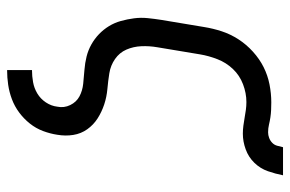

<svg xmlns="http://www.w3.org/2000/svg" viewBox="-158 -443 816 540"><g transform="rotate(90 250.0 -173.0)"><path d="M177 215V145H178Q194 145 211 142Q228 139 243 130Q258 121 268 106Q278 91 280 74Q284 55 275.5 37.5Q267 20 251 11.5Q235 3 215.5 1Q196 -1 176.5 -2.5Q157 -4 139 -8.5Q121 -13 105 -22Q89 -31 76 -43.5Q63 -56 53.5 -71.5Q44 -87 39 -105Q34 -123 31.5 -142Q29 -161 31 -180.5Q33 -200 36 -219L56 -339Q60 -364 68 -388.5Q76 -413 90.5 -435.5Q105 -458 125.5 -476.5Q146 -495 169 -506.5Q192 -518 217.5 -523Q243 -528 268 -528Q279 -528 289.5 -527.5Q300 -527 310 -525.5Q320 -524 330.5 -521.5Q341 -519 352 -519Q360 -519 368 -522Q376 -525 382 -531Q388 -537 390 -545Q392 -553 394 -561H473Q469 -540 461.5 -518.5Q454 -497 438 -480.5Q422 -464 400 -456Q378 -448 356 -448Q345 -448 333.5 -449.5Q322 -451 311 -453Q300 -455 289 -456.5Q278 -458 267 -458Q242 -458 217 -448.5Q192 -439 174 -420Q156 -401 146.5 -376.5Q137 -352 133 -328L113 -208Q109 -185 110 -162.5Q111 -140 119.5 -120.5Q128 -101 146 -88.5Q164 -76 186 -72.5Q208 -69 230.5 -67Q253 -65 274 -58Q295 -51 313 -39.5Q331 -28 343.5 -10.5Q356 7 359.5 29Q363 51 359 74Q356 94 348.5 114Q341 134 327.5 151Q314 168 296.5 181Q279 194 259 201.5Q239 209 218.5 212Q198 215 178 215Z"/></g></svg>

Font: Iosevka Algr
Style: Italic
Weight: 400
Italic angle: -9°
Monospace: yes
Designer: Belleve Invis
Foundry: Belleve Invis
Version: Version 26.0.2; ttfautohint (v1.8.3)